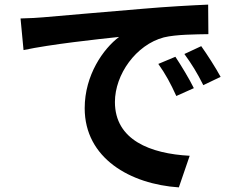

<svg xmlns="http://www.w3.org/2000/svg" viewBox="-20 -766 1040 832"><path d="M69 -686 82 -549C198 -574 402 -596 496 -606C428 -555 347 -441 347 -297C347 -80 545 32 755 46L802 -91C632 -100 478 -159 478 -324C478 -443 569 -572 690 -604C743 -617 829 -617 883 -618L882 -746C811 -743 702 -737 599 -728C416 -713 251 -698 167 -691C148 -689 109 -687 69 -686ZM740 -520 666 -489C698 -444 719 -405 744 -350L820 -384C801 -423 764 -484 740 -520ZM852 -566 779 -532C811 -488 834 -451 861 -397L936 -433C915 -472 877 -531 852 -566Z"/></svg>

Font: Noto Sans JP
Style: Bold
Weight: 700
Designer: Ryoko NISHIZUKA 西塚涼子 (kana, bopomofo & ideographs); Paul D. Hunt (Latin, Greek & Cyrillic); Sandoll Communications 산돌커뮤니
Foundry: Adobe
Version: Version 2.004;hotconv 1.0.118;makeotfexe 2.5.65603